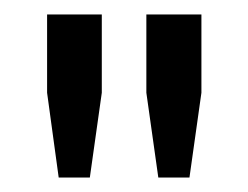

<svg xmlns="http://www.w3.org/2000/svg" viewBox="-20 -820 342 265"><path d="M61 -575 45 -692V-800H120.5V-692L104 -575ZM198.5 -575 182 -692V-800H258V-692L241.5 -575Z"/></svg>

Font: Big Shoulders Stencil Display SemiBold
Style: Regular
Weight: 600
Designer: Patric King
Foundry: XO Type Co
Version: Version 1.000